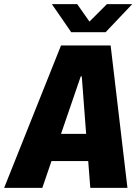

<svg xmlns="http://www.w3.org/2000/svg" viewBox="-53 -905 673 925"><path d="M-33 0 241 -686H480L561 0H382L372 -129H195L151 0ZM362 -260 341 -537H336L241 -260ZM290 -750 197 -885H319L378 -801L462 -885H584L456 -750Z"/></svg>

Font: Chivo Mono Medium ExtraBold
Style: Italic
Weight: 800
Italic angle: -8.05°
Monospace: yes
Version: Version 1.008